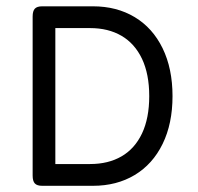

<svg xmlns="http://www.w3.org/2000/svg" viewBox="-20 -600 640 620"><path d="M537.1 -289.6Q537.1 -200.7 505.1 -135.3Q473.1 -69.8 415 -34.9Q356.9 0 280.3 0H116.2Q99.6 0 92.5 -7.6Q85.4 -15.1 85.4 -33.2V-546.4Q85.4 -564.5 92.5 -572Q99.6 -579.6 116.2 -579.6H280.3Q356.9 -579.6 415 -544.7Q473.1 -509.8 505.1 -444.1Q537.1 -378.4 537.1 -289.6ZM158.7 -509.3V-70.3H271Q329.6 -70.3 372.3 -95Q415 -119.6 438.5 -168.9Q461.9 -218.3 461.9 -289.6Q461.9 -360.8 438.5 -410.2Q415 -459.5 372.3 -484.4Q329.6 -509.3 271 -509.3Z"/></svg>

Font: Courier Prime Sans
Style: Regular
Weight: 400
Designer: Alan Dague-Greene
Foundry: Quote-Unquote Apps
Version: Version 3.020